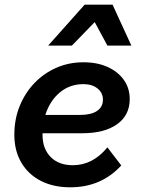

<svg xmlns="http://www.w3.org/2000/svg" viewBox="-20 -781 608 817"><path d="M496 -77Q411 16 279 16Q207 16 153.5 -11.5Q100 -39 70.5 -89.5Q41 -140 41 -208Q41 -273 63.5 -329Q86 -385 126 -427Q166 -469 219.5 -492.5Q273 -516 335 -516Q394 -516 438 -496Q482 -476 507 -441Q532 -406 532 -359Q532 -291 478.5 -252.5Q425 -214 329 -214H161Q161 -211 161 -207Q161 -148 195.5 -113Q230 -78 290 -78Q375 -78 437 -154ZM335 -423Q277 -423 234.5 -387.5Q192 -352 173 -292H321Q368 -292 393 -309Q418 -326 418 -357Q418 -386 395 -404.5Q372 -423 335 -423ZM185 -587 340 -761H459L539 -587H437L383 -687L286 -587Z"/></svg>

Font: Wix Madefor Text SemiBold
Style: Italic
Weight: 600
Italic angle: -12°
Designer: Dalton Maag Ltd
Foundry: Dalton Maag Ltd
Version: Version 3.100